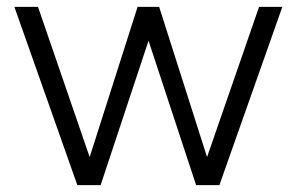

<svg xmlns="http://www.w3.org/2000/svg" viewBox="-20 -541 867 561"><path d="M91 -521 242 -82 382 -521H445L585 -82L737 -521H805L621 0H553L414 -422L274 0H206L22 -521Z"/></svg>

Font: Rising Sun Light
Style: Regular
Weight: 300
Designer: Matt McInerney, Pablo Impallari, Rodrigo Fuenzalida (Raleway font), Stephen Hutchings (Greek), Cristiano Sobral (main ch
Foundry: The Rising Sun Project Authors
Version: Version 4.327; ttfautohint (v1.8.4.7-5d5b-dirty)